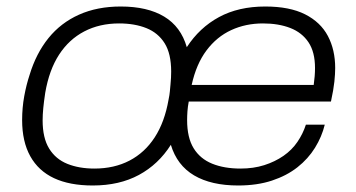

<svg xmlns="http://www.w3.org/2000/svg" viewBox="-20 -558 1094 590"><path d="M265 12Q194 12 146 -10.5Q98 -33 73 -78Q48 -123 48 -189Q48 -227 54.5 -262.5Q61 -298 71 -328Q91 -394 129 -441Q167 -488 223 -513Q279 -538 351 -538Q433 -538 484.5 -507Q536 -476 554 -413Q593 -473 653 -505.5Q713 -538 795 -538Q870 -538 917.5 -514Q965 -490 987.5 -447.5Q1010 -405 1010 -349Q1010 -331 1007.5 -307Q1005 -283 997 -246H560Q557 -230 556 -216Q555 -202 555 -189Q555 -135 575 -102.5Q595 -70 632 -55Q669 -40 719 -40Q759 -40 792 -50.5Q825 -61 851 -79Q877 -97 894 -122Q911 -147 920 -175H978Q969 -138 948 -104Q927 -70 894 -44Q861 -18 815.5 -3Q770 12 712 12Q629 12 576.5 -19Q524 -50 505 -113Q467 -53 407 -20.5Q347 12 265 12ZM270 -40Q331 -40 378 -64.5Q425 -89 455.5 -136Q486 -183 498 -252Q501 -266 502 -277.5Q503 -289 504 -299.5Q505 -310 505.5 -319Q506 -328 506 -338Q506 -393 486 -425Q466 -457 430 -471.5Q394 -486 346 -486Q286 -486 239 -461.5Q192 -437 161.5 -390Q131 -343 119 -273Q117 -260 115.5 -248Q114 -236 113 -226Q112 -216 111.5 -206.5Q111 -197 111 -188Q111 -134 131 -101.5Q151 -69 187 -54.5Q223 -40 270 -40ZM569 -297H944Q946 -311 947 -324Q948 -337 948 -349Q948 -398 928 -428Q908 -458 872 -472Q836 -486 788 -486Q735 -486 690.5 -465.5Q646 -445 614.5 -403Q583 -361 569 -297Z"/></svg>

Font: Archivo SemiExpanded ExtraLight
Style: Italic
Weight: 250
Width: 6
Italic angle: -10°
Designer: Hector Gatti
Foundry: Omnibus-Type
Version: Version 2.001